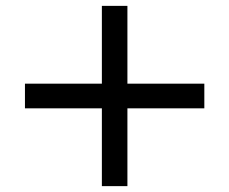

<svg xmlns="http://www.w3.org/2000/svg" viewBox="-20 -585 780 654"><path d="M414 49H327V-216H65V-300H327V-565H414V-300H676V-216H414Z"/></svg>

Font: STIX Two Text SemiBold
Style: Regular
Weight: 600
Designer: Ross Mills, John Hudson & Paul Hanslow, Tiro Typeworks Ltd; with prior portions MicroPress Inc., and Coen Hoffman.
Foundry: Tiro Typeworks Ltd
Version: Version 2.13 b171